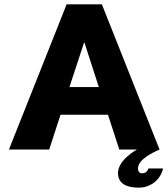

<svg xmlns="http://www.w3.org/2000/svg" viewBox="-20 -687 774 882"><path d="M662 87C658 97 651 109 632 109C613 109 614 88 614 86C614 47 678 15 713 0L448 -667H286L21 0H206L258 -160H476L528 0H609C602 4 522 49 522 108C522 172 591 175 618 175C671 175 717 140 729 87ZM299 -287 367 -494 434 -287Z"/></svg>

Font: Maven Pro
Style: Black
Weight: 900
Designer: Joe Prince
Foundry: Joe Prince
Version: Version 1.003